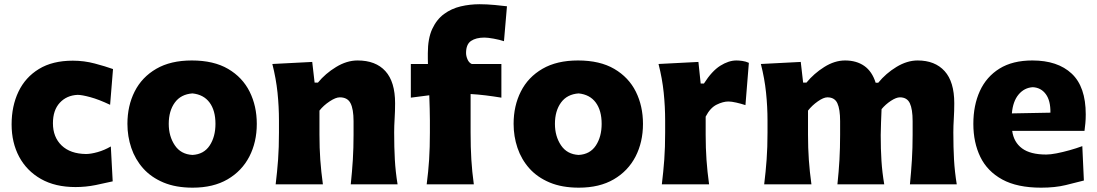

<svg xmlns="http://www.w3.org/2000/svg" viewBox="-20 -869 5171 905"><path d="M335.9 12.7Q240.2 12.7 173.1 -25.4Q106 -63.5 70.3 -130.1Q34.7 -196.8 34.7 -282.7Q34.7 -369.1 67.1 -437Q99.6 -504.9 163.6 -543.9Q227.5 -583 323.2 -583Q376.5 -583 426.8 -569.6Q477.1 -556.2 512.7 -543.5L499 -375Q445.3 -400.4 405.5 -411.1Q365.7 -421.9 345.7 -421.9Q293.9 -419.4 261.7 -384.5Q229.5 -349.6 229.5 -288.1Q229.5 -222.7 270.5 -183.3Q311.5 -144 385.3 -143.1Q408.2 -143.1 440.2 -152.1Q472.2 -161.1 502.4 -178.7L511.2 -14.2Q478 -6.3 431.2 3.2Q384.3 12.7 335.9 12.7Z M888.2 15.6Q808.6 15.6 750.5 -8.8Q692.4 -33.2 654.8 -75.4Q617.2 -117.7 598.9 -171.9Q580.6 -226.1 580.6 -285.2Q580.6 -370.1 614.7 -437.7Q648.9 -505.4 716.6 -544.7Q784.2 -584 884.3 -584Q987.3 -584 1055.2 -544.2Q1123 -504.4 1156.7 -436.8Q1190.4 -369.1 1190.4 -285.2Q1190.4 -199.2 1155.3 -131.1Q1120.1 -63 1052.7 -23.7Q985.4 15.6 888.2 15.6ZM887.2 -138.7Q940.9 -141.6 968.3 -183.1Q995.6 -224.6 995.6 -285.2Q995.6 -348.1 967.8 -385.7Q939.9 -423.3 887.2 -428.7Q832.5 -424.8 804 -385.5Q775.4 -346.2 775.4 -285.2Q775.4 -226.6 804 -184.1Q832.5 -141.6 887.2 -138.7Z M1279.3 0Q1286.6 -60.1 1290.8 -116.9Q1294.9 -173.8 1294.9 -244.6V-300.8Q1294.9 -366.2 1288.1 -432.4Q1281.2 -498.5 1263.7 -567.4L1451.7 -577.1L1462.9 -479.5H1478.5Q1513.7 -522.5 1564.2 -553.2Q1614.7 -584 1665.5 -584Q1751 -584 1796.6 -533.7Q1842.3 -483.4 1842.3 -382.3Q1842.3 -345.2 1840.1 -310.1Q1837.9 -274.9 1837.9 -244.6Q1837.9 -173.8 1841.1 -116.9Q1844.2 -60.1 1854 0H1633.3Q1639.6 -60.1 1643.1 -115.7Q1646.5 -171.4 1646.5 -233.9V-297.9Q1646.5 -354.5 1632.3 -382.3Q1618.2 -410.2 1581.5 -410.2Q1562.5 -410.2 1533.7 -391.1Q1504.9 -372.1 1485.8 -347.7V-233.9Q1485.8 -171.4 1489.7 -115.7Q1493.7 -60.1 1502 0Z M1991.2 0Q1999 -60.1 2002.7 -116.9Q2006.3 -173.8 2006.3 -244.6V-300.8Q2006.3 -327.1 2005.4 -357.2Q2004.4 -387.2 2003.4 -419.9L1916.5 -408.7V-567.4H1997.1Q1996.6 -580.6 1996.6 -593.3Q1996.6 -606 1996.6 -618.2Q1996.6 -687.5 2017.3 -732.4Q2038.1 -777.3 2073 -803Q2107.9 -828.6 2151.4 -838.9Q2194.8 -849.1 2240.7 -849.1Q2273.4 -849.1 2312.3 -845.5Q2351.1 -841.8 2369.6 -839.4L2355.5 -674.8Q2335.4 -681.6 2307.1 -686.8Q2278.8 -691.9 2263.7 -691.9Q2223.6 -691.9 2200.2 -676Q2176.8 -660.2 2176.8 -619.1Q2176.8 -605 2183.6 -589.1Q2190.4 -573.2 2203.6 -567.4H2343.3V-408.7Q2305.2 -415 2269.3 -419.4Q2233.4 -423.8 2198.2 -425.8V-244.6Q2198.2 -173.8 2201.7 -116.9Q2205.1 -60.1 2213.4 0Z M2708.5 15.6Q2628.9 15.6 2570.8 -8.8Q2512.7 -33.2 2475.1 -75.4Q2437.5 -117.7 2419.2 -171.9Q2400.9 -226.1 2400.9 -285.2Q2400.9 -370.1 2435.1 -437.7Q2469.2 -505.4 2536.9 -544.7Q2604.5 -584 2704.6 -584Q2807.6 -584 2875.5 -544.2Q2943.4 -504.4 2977.1 -436.8Q3010.7 -369.1 3010.7 -285.2Q3010.7 -199.2 2975.6 -131.1Q2940.4 -63 2873 -23.7Q2805.7 15.6 2708.5 15.6ZM2707.5 -138.7Q2761.2 -141.6 2788.6 -183.1Q2815.9 -224.6 2815.9 -285.2Q2815.9 -348.1 2788.1 -385.7Q2760.3 -423.3 2707.5 -428.7Q2652.8 -424.8 2624.3 -385.5Q2595.7 -346.2 2595.7 -285.2Q2595.7 -226.6 2624.3 -184.1Q2652.8 -141.6 2707.5 -138.7Z M3099.6 0Q3106.9 -60.1 3111.1 -116.9Q3115.2 -173.8 3115.2 -244.6V-300.8Q3115.2 -366.2 3108.4 -432.4Q3101.6 -498.5 3084 -567.4L3272 -577.1L3282.7 -475.1H3297.9Q3335.4 -534.2 3375 -559.1Q3414.6 -584 3451.2 -584Q3462.9 -584 3479 -581.8Q3495.1 -579.6 3509.8 -572.8L3493.7 -373.5Q3472.7 -380.4 3450.2 -385.5Q3427.7 -390.6 3413.6 -390.6Q3388.2 -390.6 3357.9 -375.7Q3327.6 -360.8 3306.2 -319.3V-233.9Q3306.2 -171.4 3310.1 -115.7Q3314 -60.1 3322.3 0Z M4269 0Q4274.9 -60.1 4278.3 -115.7Q4281.7 -171.4 4281.7 -233.9V-297.9Q4281.7 -354.5 4268.6 -382.3Q4255.4 -410.2 4221.7 -410.2Q4204.6 -410.2 4179.4 -393.8Q4154.3 -377.4 4135.3 -354.5Q4134.3 -325.2 4132.8 -292Q4131.3 -258.8 4131.3 -231.9Q4131.3 -165.5 4134.8 -111.3Q4138.2 -57.1 4147.9 0H3927.2Q3933.6 -60.1 3936.8 -115.7Q3939.9 -171.4 3939.9 -233.9V-297.9Q3939.9 -354.5 3927 -382.3Q3914.1 -410.2 3879.9 -410.2Q3861.8 -410.2 3834.7 -391.1Q3807.6 -372.1 3788.6 -347.7V-233.9Q3788.6 -171.4 3792.5 -115.7Q3796.4 -60.1 3804.7 0H3582Q3589.4 -60.1 3593.5 -116.9Q3597.7 -173.8 3597.7 -244.6V-300.8Q3597.7 -366.2 3590.8 -432.4Q3584 -498.5 3566.4 -567.4L3754.4 -577.1L3765.6 -479.5H3781.2Q3816.4 -522.5 3865.2 -553.2Q3914.1 -584 3963.4 -584Q4017.1 -584 4054 -558.1Q4090.8 -532.2 4107.4 -479H4119.6Q4155.8 -523.4 4205.8 -553.7Q4255.9 -584 4305.2 -584Q4387.2 -584 4432.6 -533.7Q4478 -483.4 4478 -382.3Q4478 -345.2 4475.8 -310.1Q4473.6 -274.9 4473.6 -244.6Q4473.6 -173.8 4476.8 -116.9Q4480 -60.1 4489.7 0Z M4887.2 15.6Q4774.9 15.6 4704.3 -22.9Q4633.8 -61.5 4600.8 -129.4Q4567.9 -197.3 4567.9 -285.2Q4567.9 -372.6 4598.6 -439.9Q4629.4 -507.3 4691.2 -545.7Q4752.9 -584 4846.2 -584Q4965.3 -584 5031.5 -522Q5097.7 -460 5097.7 -330.1Q5097.7 -306.2 5095.9 -288.1Q5094.2 -270 5091.8 -252H4751Q4758.3 -198.7 4797.4 -169.7Q4836.4 -140.6 4911.6 -140.6Q4931.2 -140.6 4960.2 -146.2Q4989.3 -151.9 5021.5 -160.9Q5053.7 -169.9 5081.5 -180.2L5088.9 -18.1Q5053.2 -8.8 5003.4 3.4Q4953.6 15.6 4887.2 15.6ZM4931.2 -337.9Q4932.1 -394.5 4909.4 -425.3Q4886.7 -456.1 4848.1 -458Q4808.1 -455.6 4781.2 -423.6Q4754.4 -391.6 4749.5 -334.5Z"/></svg>

Font: Pinar-DS4-FD ExtraBold
Style: Regular
Weight: 800
Designer: Amin Abedi
Version: Version 3.000